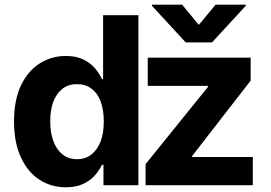

<svg xmlns="http://www.w3.org/2000/svg" viewBox="-20 -792 1157 821"><path d="M261.2 8.8Q198.7 8.8 148.9 -23.4Q99.1 -55.2 69.8 -118.2Q40 -181.6 40 -272Q40 -365.2 70.3 -428.2Q100.1 -489.7 150.9 -521.5Q201.7 -552.7 261.2 -552.7Q306.6 -552.7 337.9 -537.1Q368.2 -521.5 387.2 -499Q405.3 -476.6 416 -453.6H420.9V-727.1H571.8V0H422.4V-87.4H416Q404.3 -63.5 386.2 -42.5Q367.7 -21 336.4 -5.9Q305.7 8.8 261.2 8.8ZM309.1 -111.3Q345.7 -111.3 371.6 -131.8Q396.5 -151.9 410.6 -188Q423.8 -223.6 423.8 -272.9Q423.8 -321.3 410.6 -357.4Q397.9 -392.6 371.6 -412.6Q346.2 -432.1 309.1 -432.1Q271.5 -432.1 246.6 -412.1Q220.7 -391.1 207.5 -356Q194.8 -321.3 194.8 -272.9Q194.8 -225.1 208 -189Q221.2 -152.8 246.6 -132.3Q272 -111.3 309.1 -111.3ZM1061 0H602.5V-90.3L869.6 -420.9V-424.8H611.8V-545.4H1051.8V-447.3L801.3 -124.5V-120.6H1061ZM629.9 -772H758.8L830.1 -685.5L901.9 -772H1030.8V-767.1L886.7 -610.8H773.9L629.9 -767.1Z"/></svg>

Font: My Font
Style: Bold
Weight: 500
Designer: Rasmus Andersson
Foundry: rsms
Version: Version 0.001